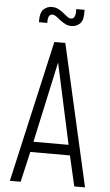

<svg xmlns="http://www.w3.org/2000/svg" viewBox="-61 -973 583 1013"><g transform="rotate(5 230.0 -466.5)"><path d="M31 0 201 -750H259L429 0H372L335 -161H125L88 0ZM137 -216H323L225 -667H235ZM283 -842Q265 -842 252.2 -848.5Q239.5 -855 228 -863Q213 -874.5 201 -883.8Q189 -893 178 -893Q167 -893 161 -883Q155 -873 155 -860V-847H111V-861Q111 -899.5 129.2 -916.2Q147.5 -933 172 -933Q192 -933 207.2 -924.8Q222.5 -916.5 233 -908Q246 -898.5 256.2 -889.8Q266.5 -881 277.5 -881Q290.5 -881 295.8 -892.5Q301 -904 301 -916V-933H345V-913Q345 -875 326.8 -858.5Q308.5 -842 283 -842Z"/></g></svg>

Font: Mohave Light Light
Style: Regular
Weight: 300
Version: Version 2.003